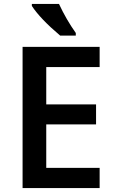

<svg xmlns="http://www.w3.org/2000/svg" viewBox="-20 -951 584 971"><path d="M483.9 0H94.2V-713.9H483.9V-611.8H213.9V-422.9H465.8V-321.8H213.9V-102.1H483.9ZM363.3 -771H284.2Q183.6 -856 141.1 -920.9V-931.2H278.3Q314.9 -852.5 363.3 -784.2Z"/></svg>

Font: Droid Sans TV
Style: Bold
Weight: 600
Version: Version 1.00